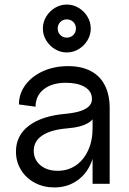

<svg xmlns="http://www.w3.org/2000/svg" viewBox="-20 -806 566 842"><path d="M50 -141Q50 -212 107 -255Q164 -298 269 -307Q310 -311 335.5 -320Q361 -329 373 -343Q385 -357 383 -377Q381 -408 350 -425.5Q319 -443 269 -443Q208 -443 172 -414.5Q136 -386 136 -338L63 -348Q63 -395 91.5 -433.5Q120 -472 169 -494Q218 -516 279 -516Q337 -516 378 -494.5Q419 -473 440 -431.5Q461 -390 461 -331V0H386V-140L396 -180Q396 -123 373.5 -78.5Q351 -34 310.5 -9Q270 16 218 16Q171 16 132.5 -4.5Q94 -25 72 -61Q50 -97 50 -141ZM386 -243V-313L401 -326Q401 -289 369.5 -268.5Q338 -248 274 -243Q203 -237 165.5 -212Q128 -187 128 -145Q128 -106 157 -81.5Q186 -57 233 -57Q278 -57 312.5 -80.5Q347 -104 366.5 -146.5Q386 -189 386 -243ZM168 -681Q168 -709 182.5 -733Q197 -757 221 -771.5Q245 -786 273 -786Q301 -786 325 -771.5Q349 -757 363.5 -733Q378 -709 378 -681Q378 -653 363.5 -629Q349 -605 325 -590.5Q301 -576 273 -576Q245 -576 221 -590.5Q197 -605 182.5 -629Q168 -653 168 -681ZM313 -681Q313 -698 301.5 -709.5Q290 -721 273 -721Q256 -721 244.5 -709.5Q233 -698 233 -681Q233 -664 244.5 -652.5Q256 -641 273 -641Q290 -641 301.5 -652.5Q313 -664 313 -681Z"/></svg>

Font: Uncut Sans Variable
Style: Regular
Weight: 400
Designer: Kasper Nordkvist
Foundry: UNCUT.wtf
Version: Version 1.303;Glyphs 3.1.2 (3151)